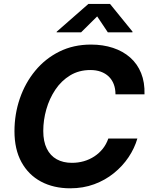

<svg xmlns="http://www.w3.org/2000/svg" viewBox="-20 -969 780 998"><path d="M345 9.8Q258.6 9.8 193.2 -25.1Q127.9 -60 91.5 -126.4Q55.2 -192.7 55.2 -286.9Q55.2 -375.7 83 -456.8Q110.8 -537.8 162.9 -601Q215 -664.3 288.4 -700.8Q361.8 -737.3 452.8 -737.3Q515.6 -737.3 567.4 -720.1Q619.3 -703 656.7 -670Q694.1 -637 713.5 -589Q733 -540.9 731.1 -478.8H580.3Q580.2 -508.5 571.1 -531.8Q562 -555.1 544.9 -571.5Q527.7 -587.8 503.8 -596.4Q479.8 -605 449.9 -605Q390.3 -605 344.5 -577.1Q298.8 -549.3 267.8 -503Q236.8 -456.8 220.8 -400.7Q204.9 -344.6 204.9 -288.3Q204.9 -233.6 223.2 -196.6Q241.4 -159.7 274.8 -141.1Q308.3 -122.6 353.7 -122.6Q386.4 -122.6 416 -131.1Q445.6 -139.7 470.5 -156.1Q495.4 -172.4 514.1 -195.7Q532.7 -219.1 543 -248.8H694Q679.2 -198.1 648.2 -151.8Q617.2 -105.5 572 -69Q526.9 -32.4 469.6 -11.3Q412.4 9.8 345 9.8ZM401.4 -800.8H274.2L274.9 -804.4L439.6 -948.7H551.8L669 -804.4L668.3 -800.8H540.6L485.1 -883.8Z"/></svg>

Font: Inter
Style: Italic
Weight: 400
Italic angle: -9.3988°
Designer: Rasmus Andersson
Foundry: rsms
Version: Version 4.001;git-66647c0bb